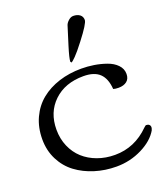

<svg xmlns="http://www.w3.org/2000/svg" viewBox="-184 -1163 1107 1297"><g transform="rotate(-20 369.5 -514.5)"><path d="M498.5 -1043Q527.3 -1043 545.4 -1029.3Q563.5 -1015.6 563.5 -990.7Q563.5 -965.8 483.9 -862.8Q438.5 -803.7 413.6 -778.8Q389.6 -754.9 381.8 -751L375 -757.8V-760.3Q375 -782.7 399.9 -863.3Q437 -983.4 441.9 -997.6Q447.3 -1013.2 464.1 -1028.1Q481 -1043 498.5 -1043ZM129.9 -358.9Q129.9 -293.5 153.8 -238Q177.7 -182.6 219.7 -144.5Q261.7 -106.4 319.8 -85.2Q377.9 -64 444.8 -64Q586.9 -64 692.9 -169.9Q704.6 -181.6 710 -181.6Q722.7 -181.6 730.7 -174.8Q738.8 -168 738.8 -155.8Q738.8 -148.4 733.4 -136.2H733.9Q697.3 -71.8 611.6 -29.1Q525.9 13.7 427.7 13.7Q346.2 13.7 272.5 -9.3Q198.7 -32.2 141.8 -74.7Q85 -117.2 51.3 -183.3Q17.6 -249.5 17.6 -330.1Q17.6 -415 49.3 -483.6Q81.1 -552.2 136.5 -597.2Q191.9 -642.1 266.6 -666Q341.3 -689.9 428.2 -689.9Q472.7 -689.9 517.8 -682.9Q563 -675.8 606.2 -660.6Q649.4 -645.5 676.5 -617.4Q703.6 -589.4 703.6 -552.2Q703.6 -517.1 681.2 -499.5Q658.7 -481.9 622.1 -481.9Q598.1 -481.9 584 -486.8Q578.6 -563 540 -600.1Q501.5 -637.2 423.8 -637.2Q291.5 -637.2 210.7 -560.3Q129.9 -483.4 129.9 -358.9Z"/></g></svg>

Font: Corben
Style: Regular
Weight: 400
Designer: vernon adams
Foundry: vernon adams
Version: Version 1.100